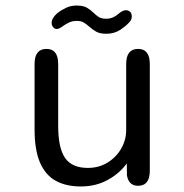

<svg xmlns="http://www.w3.org/2000/svg" viewBox="-20 -656 659 687"><path d="M146.2 -481Q188.2 -481 188.2 -427V-205.7Q188.2 -126 213 -90.6Q237.8 -55.2 294.2 -55.2Q333.5 -55.2 364.4 -74Q395.3 -92.8 413.4 -123.9Q431.5 -155 431.5 -191.3V-427Q431.5 -481 474 -481Q516 -481 516 -427V-45Q516 8.8 474 8.8Q440.7 8.8 434.2 -28.3L433.7 -71.3Q407.8 -35.3 365.3 -12.1Q322.8 11.2 268.8 11.2Q216.7 11.2 179.7 -9Q142.7 -29.2 123.2 -74.2Q103.7 -119.2 103.7 -193.3V-427Q103.7 -481 146.2 -481ZM360.5 -535.2Q337 -535.2 323.7 -543Q310.3 -550.8 298 -561.7Q287.7 -571 278.6 -576.1Q269.5 -581.2 254.8 -581.2Q239.8 -581.2 227.8 -575.8Q215.8 -570.3 206.8 -563.7Q192 -552.2 183 -552.2Q175.8 -552.2 170.3 -558.7Q164.8 -565.2 164.8 -573.8Q164.8 -590.8 184.2 -608.2Q196.8 -618.5 214.8 -627.3Q232.7 -636.2 253.5 -636.2Q277.2 -636.2 290.3 -628.8Q303.5 -621.3 314.8 -610.3Q324.5 -600.7 333.9 -594.8Q343.3 -589 359.3 -589Q374 -589 384.8 -594.1Q395.7 -599.2 403.8 -606.3Q410.3 -612.2 417.1 -615.8Q423.8 -619.5 430.8 -619.5Q438.8 -619.5 445.2 -614Q451.5 -608.5 451.5 -597.8Q451.5 -585.3 443.7 -577.5Q433.2 -565 411.5 -550.1Q389.8 -535.2 360.5 -535.2Z"/></svg>

Font: Sono ExtraLight
Style: Regular
Weight: 200
Designer: Tyler Finck
Foundry: Tyler Finck
Version: Version 2.112